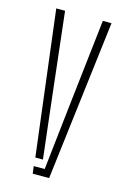

<svg xmlns="http://www.w3.org/2000/svg" viewBox="-98 -647 452 695"><g transform="rotate(15 128.0 -300.0)"><path d="M24.5 -600H57.5L92 -296.5L119.5 -59H91ZM93.5 -27.5H134.5L164.5 -296.5L199 -600H231.5L158.5 0H97Z"/></g></svg>

Font: Big Shoulders Stencil Display ExtraLight
Style: Regular
Weight: 250
Designer: Patric King
Foundry: XO Type Co
Version: Version 2.001